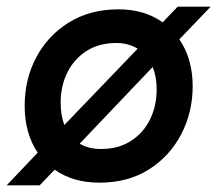

<svg xmlns="http://www.w3.org/2000/svg" viewBox="-26 -536 652 576"><path d="M-6 20 87 -78Q48 -136 48 -219Q48 -298 82.5 -363.5Q117 -429 180.5 -468.5Q244 -508 330 -508Q407 -508 462 -469L507 -516H606L512 -418Q552 -360 552 -277Q552 -199 517.5 -133Q483 -67 420.5 -27.5Q358 12 272 12Q193 12 138 -27L93 20ZM156 -228Q156 -190 167 -161L387 -390Q359 -407 323 -407Q271 -407 233.5 -383Q196 -359 176 -318.5Q156 -278 156 -228ZM277 -89Q329 -89 366.5 -113Q404 -137 424 -177.5Q444 -218 444 -268Q444 -306 432 -335L213 -105Q240 -89 277 -89Z"/></svg>

Font: DM Mono Medium
Style: Italic
Weight: 500
Italic angle: -10°
Designer: Colophon Foundry
Foundry: Colophon Foundry
Version: Version 1.000; ttfautohint (v1.8.2.53-6de2)